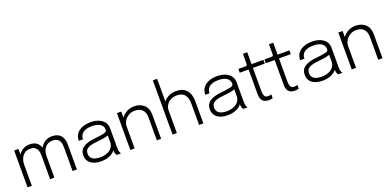

<svg xmlns="http://www.w3.org/2000/svg" viewBox="-2 -1687 5283 2600"><g transform="rotate(-20 2640.0 -386.5)"><path d="M85 0V-531H147V-451Q172 -490 213 -514.2Q254 -538.5 307.5 -538.5Q371 -538.5 408 -511Q445 -483.5 460 -435.5Q483.5 -480.5 526.5 -509.5Q569.5 -538.5 629.5 -538.5Q711.5 -538.5 753.5 -492.2Q795.5 -446 795.5 -362.5V0H734V-340Q734 -359 731.5 -382.8Q729 -406.5 718.2 -428.8Q707.5 -451 683.8 -465.5Q660 -480 617.5 -480Q574.5 -480 546.2 -463.2Q518 -446.5 501.5 -421Q485 -395.5 478.2 -367.2Q471.5 -339 471.5 -316V0H410V-337.5Q410 -357 407 -381.5Q404 -406 393.2 -428.2Q382.5 -450.5 359.5 -465.2Q336.5 -480 296 -480Q253.5 -480 225 -463.2Q196.5 -446.5 179.2 -420Q162 -393.5 154.5 -363.5Q147 -333.5 147 -307V0Z M1143.5 9.5Q1051.5 9.5 996.8 -31.8Q942 -73 942 -148Q942 -224 999.8 -262.2Q1057.5 -300.5 1156.5 -310.5Q1258 -320.5 1302.2 -331.5Q1346.5 -342.5 1346.5 -366.5V-373.5Q1346.5 -425 1304.5 -453.5Q1262.5 -482 1185 -482Q1104 -482 1058.8 -450Q1013.5 -418 1013.5 -355H952.5Q952.5 -441.5 1016.5 -490Q1080.5 -538.5 1185.5 -538.5Q1248.5 -538.5 1299 -519Q1349.5 -499.5 1379.2 -462Q1409 -424.5 1409 -370.5V-94Q1409 -77 1410.2 -61.5Q1411.5 -46 1415 -34.5Q1419.5 -20 1424.5 -11.5Q1429.5 -3 1432.5 0H1370Q1363 -6.5 1354.5 -31.5Q1349 -48 1348 -74Q1320.5 -36 1267.5 -13.2Q1214.5 9.5 1143.5 9.5ZM1153 -46Q1207 -46 1251 -63.8Q1295 -81.5 1320.8 -114.8Q1346.5 -148 1346.5 -195.5V-290.5Q1316.5 -278.5 1270.5 -271.2Q1224.5 -264 1172.5 -259Q1089.5 -251 1047 -227.5Q1004.5 -204 1004.5 -151Q1004.5 -46 1153 -46Z M1566 0V-531H1628V-443Q1658.5 -487 1707.5 -512.8Q1756.5 -538.5 1811.5 -538.5Q1902 -538.5 1955.8 -488.2Q2009.5 -438 2009.5 -346.5V0H1948V-331.5Q1948 -398 1912.2 -439Q1876.5 -480 1800.5 -480Q1755.5 -480 1716 -457.8Q1676.5 -435.5 1652.2 -397.5Q1628 -359.5 1628 -312V0Z M2174.5 0V-781.5H2236.5V-454.5Q2266 -492.5 2313.5 -515.5Q2361 -538.5 2420 -538.5Q2515 -538.5 2566.8 -481Q2618.5 -423.5 2618.5 -322V0H2557V-311Q2557 -392.5 2520.8 -436.2Q2484.5 -480 2409.5 -480Q2359 -480 2320 -459Q2281 -438 2258.8 -403.2Q2236.5 -368.5 2236.5 -326.5V0Z M2966.5 9.5Q2874.5 9.5 2819.8 -31.8Q2765 -73 2765 -148Q2765 -224 2822.8 -262.2Q2880.5 -300.5 2979.5 -310.5Q3081 -320.5 3125.2 -331.5Q3169.5 -342.5 3169.5 -366.5V-373.5Q3169.5 -425 3127.5 -453.5Q3085.5 -482 3008 -482Q2927 -482 2881.8 -450Q2836.5 -418 2836.5 -355H2775.5Q2775.5 -441.5 2839.5 -490Q2903.5 -538.5 3008.5 -538.5Q3071.5 -538.5 3122 -519Q3172.5 -499.5 3202.2 -462Q3232 -424.5 3232 -370.5V-94Q3232 -77 3233.2 -61.5Q3234.5 -46 3238 -34.5Q3242.5 -20 3247.5 -11.5Q3252.5 -3 3255.5 0H3193Q3186 -6.5 3177.5 -31.5Q3172 -48 3171 -74Q3143.5 -36 3090.5 -13.2Q3037.5 9.5 2966.5 9.5ZM2976 -46Q3030 -46 3074 -63.8Q3118 -81.5 3143.8 -114.8Q3169.5 -148 3169.5 -195.5V-290.5Q3139.5 -278.5 3093.5 -271.2Q3047.5 -264 2995.5 -259Q2912.5 -251 2870 -227.5Q2827.5 -204 2827.5 -151Q2827.5 -46 2976 -46Z M3561.5 8Q3531 8 3504.2 -2.5Q3477.5 -13 3460.8 -40.8Q3444 -68.5 3444 -120V-476.5H3316V-531H3408Q3434.5 -531 3439.2 -537Q3444 -543 3444 -573V-702.5H3506V-531H3676V-476.5H3506V-142.5Q3506 -97 3519.2 -71.8Q3532.5 -46.5 3569.5 -46.5Q3600.5 -46.5 3617.5 -54.5V-0.5Q3609 3 3594 5.5Q3579 8 3561.5 8Z M3937 8Q3906.5 8 3879.8 -2.5Q3853 -13 3836.2 -40.8Q3819.5 -68.5 3819.5 -120V-476.5H3691.5V-531H3783.5Q3810 -531 3814.8 -537Q3819.5 -543 3819.5 -573V-702.5H3881.5V-531H4051.5V-476.5H3881.5V-142.5Q3881.5 -97 3894.8 -71.8Q3908 -46.5 3945 -46.5Q3976 -46.5 3993 -54.5V-0.5Q3984.5 3 3969.5 5.5Q3954.5 8 3937 8Z M4334 9.5Q4242 9.5 4187.2 -31.8Q4132.5 -73 4132.5 -148Q4132.5 -224 4190.2 -262.2Q4248 -300.5 4347 -310.5Q4448.5 -320.5 4492.8 -331.5Q4537 -342.5 4537 -366.5V-373.5Q4537 -425 4495 -453.5Q4453 -482 4375.5 -482Q4294.5 -482 4249.2 -450Q4204 -418 4204 -355H4143Q4143 -441.5 4207 -490Q4271 -538.5 4376 -538.5Q4439 -538.5 4489.5 -519Q4540 -499.5 4569.8 -462Q4599.5 -424.5 4599.5 -370.5V-94Q4599.5 -77 4600.8 -61.5Q4602 -46 4605.5 -34.5Q4610 -20 4615 -11.5Q4620 -3 4623 0H4560.5Q4553.5 -6.5 4545 -31.5Q4539.5 -48 4538.5 -74Q4511 -36 4458 -13.2Q4405 9.5 4334 9.5ZM4343.5 -46Q4397.5 -46 4441.5 -63.8Q4485.5 -81.5 4511.2 -114.8Q4537 -148 4537 -195.5V-290.5Q4507 -278.5 4461 -271.2Q4415 -264 4363 -259Q4280 -251 4237.5 -227.5Q4195 -204 4195 -151Q4195 -46 4343.5 -46Z M4756.5 0V-531H4818.5V-443Q4849 -487 4898 -512.8Q4947 -538.5 5002 -538.5Q5092.5 -538.5 5146.2 -488.2Q5200 -438 5200 -346.5V0H5138.5V-331.5Q5138.5 -398 5102.8 -439Q5067 -480 4991 -480Q4946 -480 4906.5 -457.8Q4867 -435.5 4842.8 -397.5Q4818.5 -359.5 4818.5 -312V0Z"/></g></svg>

Font: Epilogue Light
Style: Regular
Weight: 300
Designer: Tyler Finck
Foundry: Etcetera Type Co
Version: Version 2.111; ttfautohint (v1.8.3)